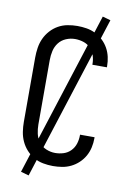

<svg xmlns="http://www.w3.org/2000/svg" viewBox="-97 -875 694 1014"><g transform="rotate(10 250.0 -368.0)"><path d="M247 8Q221 8 194.5 3Q168 -2 145 -15Q122 -28 104 -48Q86 -68 75 -92Q64 -116 60 -142.5Q56 -169 56 -195V-540Q56 -566 60 -592.5Q64 -619 75 -643Q86 -667 104 -687Q122 -707 145 -720Q168 -733 194.5 -738Q221 -743 247 -743Q272 -743 296.5 -739Q321 -735 343.5 -724Q366 -713 384.5 -695.5Q403 -678 415 -656.5Q427 -635 432.5 -610.5Q438 -586 438 -561V-555H360V-559Q360 -582 353 -604Q346 -626 330 -642.5Q314 -659 292 -666Q270 -673 247 -673Q222 -673 198.5 -663Q175 -653 160 -633.5Q145 -614 139.5 -589.5Q134 -565 134 -540V-195Q134 -170 139.5 -145.5Q145 -121 160 -101.5Q175 -82 198.5 -72Q222 -62 247 -62Q270 -62 292 -69Q314 -76 330 -92.5Q346 -109 353 -131Q360 -153 360 -176V-180H438V-174Q438 -149 432.5 -124.5Q427 -100 415 -78.5Q403 -57 384.5 -39.5Q366 -22 343.5 -11Q321 0 296.5 4Q272 8 247 8ZM130 79 87 67 370 -815 413 -803Z"/></g></svg>

Font: Iosevka MaddieWtf
Style: Regular
Weight: 400
Monospace: yes
Designer: Belleve Invis
Foundry: Belleve Invis
Version: Version 31.3.0; ttfautohint (v1.8.3)